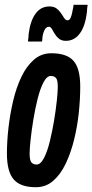

<svg xmlns="http://www.w3.org/2000/svg" viewBox="-20 -774 387 804"><path d="M130 10Q66 10 37.5 -22.5Q9 -55 9 -131Q9 -182 15.5 -239Q22 -296 35 -351.5Q48 -407 69.5 -452Q91 -497 122 -524Q153 -551 195 -551Q260 -551 288 -519Q316 -487 316 -411Q316 -360 310 -302.5Q304 -245 290.5 -190Q277 -135 255.5 -89.5Q234 -44 203 -17Q172 10 130 10ZM133 -85Q150 -85 164 -112Q178 -139 188.5 -181.5Q199 -224 206.5 -269.5Q214 -315 218 -353Q222 -391 222 -410Q222 -440 214 -448Q206 -456 193 -456Q176 -456 162 -429Q148 -402 137.5 -360Q127 -318 119.5 -272Q112 -226 108 -188Q104 -150 104 -132Q104 -102 112 -93.5Q120 -85 133 -85ZM97 -600Q98 -608 99 -616.5Q100 -625 100 -632Q107 -687 129 -717Q151 -747 187 -747Q206 -747 217.5 -738Q229 -729 236 -718Q243 -707 249 -698Q255 -689 263 -689Q271 -689 275.5 -699Q280 -709 282.5 -722.5Q285 -736 287 -745Q287 -745 287.5 -749Q288 -753 288 -754H347Q346 -746 345 -738.5Q344 -731 344 -724Q337 -664 314 -633.5Q291 -603 256 -603Q238 -603 227 -612Q216 -621 209 -632.5Q202 -644 197 -653Q192 -662 185 -662Q172 -662 164.5 -644Q157 -626 157 -606Q157 -606 156.5 -603Q156 -600 156 -600Z"/></svg>

Font: Georama Extra Condensed SemiBold
Style: Italic
Weight: 600
Width: 2
Italic angle: -9°
Designer: Jean-Baptiste Levee
Foundry: Production Type
Version: Version 1.000